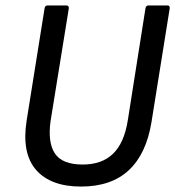

<svg xmlns="http://www.w3.org/2000/svg" viewBox="-20 -675 644 706"><path d="M278 11Q166 11 112.5 -50.5Q59 -112 78 -232L144 -645Q146 -655 155 -655H224Q234 -655 233 -644L166 -230Q155 -151 182 -110.5Q209 -70 284 -70Q355 -70 396 -110Q437 -150 450 -233L515 -645Q517 -655 526 -655H596Q605 -655 604 -644L537 -226Q518 -109 453.5 -49Q389 11 278 11Z"/></svg>

Font: Sofia Sans Semi Condensed Medium
Style: Italic
Weight: 500
Italic angle: -9°
Version: Version 4.100